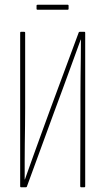

<svg xmlns="http://www.w3.org/2000/svg" viewBox="-20 -789 444 809"><path d="M68 0Q65 0 65 -4V-651Q65 -655 68 -655H82Q86 -655 86 -651V-333Q86 -297 85.5 -259Q85 -221 84.5 -183Q84 -145 84 -107Q84 -69 84 -33H85Q103 -83 120.5 -132.5Q138 -182 156.5 -232Q175 -282 193 -332L312 -653Q313 -655 317 -655H336Q339 -655 339 -651V-4Q339 0 336 0H322Q318 0 318 -4L319 -311Q319 -349 319 -388Q319 -427 319.5 -466.5Q320 -506 320.5 -545Q321 -584 321 -622H320Q301 -571 282.5 -519Q264 -467 244.5 -415Q225 -363 206 -311L93 -2Q92 0 89 0ZM138 -748Q134 -748 134 -752V-765Q134 -769 138 -769H266Q269 -769 269 -765V-752Q269 -748 266 -748Z"/></svg>

Font: Sofia Sans Extra Condensed Thin
Style: Regular
Weight: 250
Version: Version 4.100